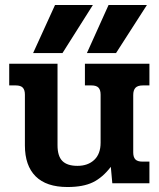

<svg xmlns="http://www.w3.org/2000/svg" viewBox="-20 -736 637 771"><path d="M201 -716H353L231 -523H113ZM416 -716H570L446 -523H329ZM80 -152V-356Q80 -375 71.5 -384Q63 -393 43 -393H17V-480H211V-153Q211 -109 230.5 -89.5Q250 -70 291 -70Q333 -70 358.5 -94Q384 -118 384 -163V-356Q384 -375 375.5 -384Q367 -393 347 -393H321V-480H580V-393H554Q533 -393 524 -383.5Q515 -374 515 -354V-124Q515 -105 523.5 -96Q532 -87 552 -87H580V0H431L425 -66Q392 -23 353 -4Q314 15 251 15Q166 15 123 -28Q80 -71 80 -152Z"/></svg>

Font: Pridi Medium
Style: Regular
Weight: 500
Designer: Katatrad Team
Foundry: CadsonDemak
Version: Version 1.001